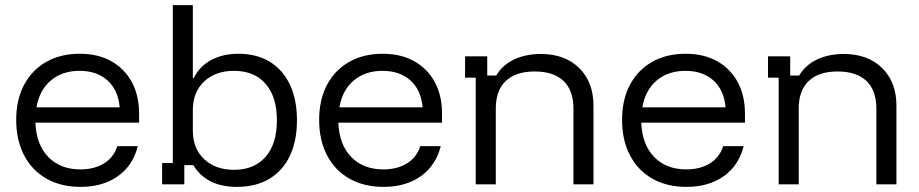

<svg xmlns="http://www.w3.org/2000/svg" viewBox="-20 -720 3590 750"><path d="M295 10Q218.3 10 161.7 -22.1Q105 -54.2 74.2 -113.3Q43.3 -172.5 43.3 -251.7Q43.3 -330.8 74.2 -388.8Q105 -446.7 160.8 -478.3Q216.7 -510 291.7 -510Q362.5 -510 414.2 -481.2Q465.8 -452.5 494.6 -400Q523.3 -347.5 523.3 -275.8V-240.8H118.3Q121.7 -155 168.8 -106.7Q215.8 -58.3 294.2 -58.3Q348.3 -58.3 386.2 -81.7Q424.2 -105 438.3 -149.2H518.3Q499.2 -73.3 440.4 -31.7Q381.7 10 295 10ZM122.5 -300.8H447.5Q441.7 -368.3 400 -405.8Q358.3 -443.3 290.8 -443.3Q223.3 -443.3 178.8 -405.8Q134.2 -368.3 122.5 -300.8Z M905 10Q845 10 802.5 -11.7Q760 -33.3 735 -75H700V0H613.3V-83.3H655V-700H733.3V-415H736.7Q760 -461.7 805.4 -485.8Q850.8 -510 911.7 -510Q982.5 -510 1033.8 -478.8Q1085 -447.5 1112.5 -389.2Q1140 -330.8 1140 -250Q1140 -169.2 1112.1 -110.8Q1084.2 -52.5 1031.7 -21.2Q979.2 10 905 10ZM894.2 -56.7Q973.3 -56.7 1017.5 -107.5Q1061.7 -158.3 1061.7 -250Q1061.7 -341.7 1017.5 -392.5Q973.3 -443.3 894.2 -443.3Q821.7 -443.3 777.5 -401.7Q733.3 -360 733.3 -290.8V-209.2Q733.3 -140 777.5 -98.3Q821.7 -56.7 894.2 -56.7Z M1478.3 10Q1401.7 10 1345 -22.1Q1288.3 -54.2 1257.5 -113.3Q1226.7 -172.5 1226.7 -251.7Q1226.7 -330.8 1257.5 -388.8Q1288.3 -446.7 1344.2 -478.3Q1400 -510 1475 -510Q1545.8 -510 1597.5 -481.2Q1649.2 -452.5 1677.9 -400Q1706.7 -347.5 1706.7 -275.8V-240.8H1301.7Q1305 -155 1352.1 -106.7Q1399.2 -58.3 1477.5 -58.3Q1531.7 -58.3 1569.6 -81.7Q1607.5 -105 1621.7 -149.2H1701.7Q1682.5 -73.3 1623.8 -31.7Q1565 10 1478.3 10ZM1305.8 -300.8H1630.8Q1625 -368.3 1583.3 -405.8Q1541.7 -443.3 1474.2 -443.3Q1406.7 -443.3 1362.1 -405.8Q1317.5 -368.3 1305.8 -300.8Z M1838.3 0V-416.7H1796.7V-500H1883.3V-425H1918.3Q1943.3 -466.7 1988.8 -487.9Q2034.2 -509.2 2092.5 -509.2Q2186.7 -509.2 2242.5 -454.2Q2298.3 -399.2 2298.3 -307.5V0H2220V-295.8Q2220 -366.7 2181.2 -403.8Q2142.5 -440.8 2068.3 -440.8Q1995 -440.8 1955.8 -403.8Q1916.7 -366.7 1916.7 -295.8V0Z M2661.7 10Q2585 10 2528.3 -22.1Q2471.7 -54.2 2440.8 -113.3Q2410 -172.5 2410 -251.7Q2410 -330.8 2440.8 -388.8Q2471.7 -446.7 2527.5 -478.3Q2583.3 -510 2658.3 -510Q2729.2 -510 2780.8 -481.2Q2832.5 -452.5 2861.3 -400Q2890 -347.5 2890 -275.8V-240.8H2485Q2488.3 -155 2535.4 -106.7Q2582.5 -58.3 2660.8 -58.3Q2715 -58.3 2752.9 -81.7Q2790.8 -105 2805 -149.2H2885Q2865.8 -73.3 2807.1 -31.7Q2748.3 10 2661.7 10ZM2489.2 -300.8H2814.2Q2808.3 -368.3 2766.7 -405.8Q2725 -443.3 2657.5 -443.3Q2590 -443.3 2545.4 -405.8Q2500.8 -368.3 2489.2 -300.8Z M3021.7 0V-416.7H2980V-500H3066.7V-425H3101.7Q3126.7 -466.7 3172.1 -487.9Q3217.5 -509.2 3275.8 -509.2Q3370 -509.2 3425.8 -454.2Q3481.7 -399.2 3481.7 -307.5V0H3403.3V-295.8Q3403.3 -366.7 3364.6 -403.8Q3325.8 -440.8 3251.7 -440.8Q3178.3 -440.8 3139.2 -403.8Q3100 -366.7 3100 -295.8V0Z"/></svg>

Font: Funnel Display Light
Style: Regular
Weight: 300
Designer: NORD ID, Kristian Moeller
Foundry: Dicotype
Version: Version 1.000